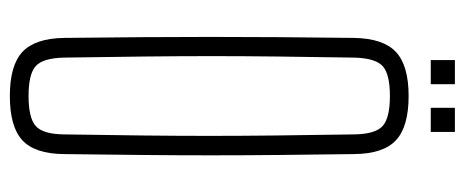

<svg xmlns="http://www.w3.org/2000/svg" viewBox="-297 -642 944 390"><g transform="rotate(90 175.0 -447.0)"><path d="M175 5Q113 5 85.5 -20.5Q58 -46 57 -105Q56 -191.5 55.5 -263.8Q55 -336 55 -403.2Q55 -470.5 55.5 -541Q56 -611.5 57 -694Q58 -753.5 85.5 -779.2Q113 -805 175 -805Q237.5 -805 265 -779.2Q292.5 -753.5 293 -694Q294 -611.5 294.8 -541Q295.5 -470.5 295.5 -403.2Q295.5 -336 294.8 -263.8Q294 -191.5 293 -105Q292.5 -46 265 -20.5Q237.5 5 175 5ZM175 -33Q220 -33 236.2 -47.8Q252.5 -62.5 253 -105Q254.5 -194.5 255.2 -264.8Q256 -335 256 -399.2Q256 -463.5 255.2 -533.8Q254.5 -604 253 -694Q252.5 -737 236.2 -752Q220 -767 175 -767Q130 -767 114 -752Q98 -737 97 -694Q95.5 -606.5 94.8 -537.5Q94 -468.5 94 -404.2Q94 -340 94.8 -268.8Q95.5 -197.5 97 -105Q98 -62.5 114 -47.8Q130 -33 175 -33ZM199 -850V-899H248V-850ZM102 -850V-899H151V-850Z"/></g></svg>

Font: Big Shoulders Text Thin Thin
Style: Regular
Weight: 250
Version: Version 2.002